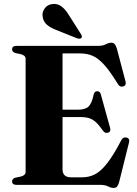

<svg xmlns="http://www.w3.org/2000/svg" viewBox="-20 -931 688 967"><path d="M41 -683Q41 -700 63.5 -700H473.5Q498 -700 513 -708Q528 -716 542 -716Q560 -716 568.5 -686.5L612 -521.5Q617.5 -501.5 601.5 -496Q583.5 -490 573 -509Q534 -572.5 504 -605.5Q474 -638.5 445.8 -650.2Q417.5 -662 383 -662H295V-378.5H371.5Q409 -378.5 425.8 -394.2Q442.5 -410 451.5 -454Q455.5 -471.5 469.5 -471.5Q484 -472 488 -455L534.5 -287Q539.5 -268 525 -263Q509.5 -258 500 -271Q480 -299.5 463.8 -314.8Q447.5 -330 429.2 -335.8Q411 -341.5 384.5 -341.5H295V-78.5Q295 -38 337.5 -38H394.5Q428 -38 457.2 -52.5Q486.5 -67 518.5 -107.2Q550.5 -147.5 591 -225Q599 -241.5 616 -238.5Q635.5 -234.5 629.5 -212.5L580 -14Q575.5 1.5 569.8 8.5Q564 15.5 552 15.5Q539.5 15.5 524.2 7.8Q509 0 483.5 0H63.5Q41 0 41 -17Q41 -31 57 -36L85.5 -42Q109 -48 109 -65.5V-634.5Q109 -652 85.5 -658L57 -664Q41 -669 41 -683ZM326 -856.5 387.5 -759.5Q395.5 -747.5 390.5 -740.5Q387 -736.5 380.8 -736.2Q374.5 -736 369.5 -737.5L266 -779Q237 -789.5 217.2 -805.5Q197.5 -821.5 194.5 -849.5Q191.5 -869 204.8 -888.2Q218 -907.5 243.5 -910.5Q268.5 -914 288.8 -899.2Q309 -884.5 326 -856.5Z"/></svg>

Font: Fraunces 72pt
Style: Bold
Weight: 700
Version: Version 1.000;[b76b70a41]